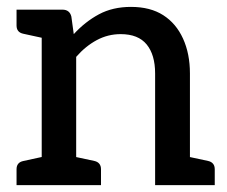

<svg xmlns="http://www.w3.org/2000/svg" viewBox="-20 -537 658 557"><path d="M101 0V-509H161Q182 -509 187 -489L194 -438Q227 -474 267 -495.5Q307 -517 360 -517Q416 -517 453.5 -493Q491 -469 511 -425Q531 -381 531 -324V0H430V-324Q430 -378 405.5 -408Q381 -438 330 -438Q293 -438 260.5 -420.5Q228 -403 201 -372V0ZM28 0V-46Q28 -56 33 -62Q38 -68 48 -70L117 -85L129 0ZM172 0 184 -85 254 -70Q263 -68 268 -62Q273 -56 273 -46V0ZM502 0 514 -85 584 -70Q593 -68 598 -62Q603 -56 603 -46V0ZM129 -509 117 -424 48 -439Q38 -441 33 -447Q28 -453 28 -463V-509Z"/></svg>

Font: Aleo Medium
Style: Regular
Weight: 500
Designer: Alessio Laiso
Foundry: Alessio Laiso
Version: Version 2.001;gftools[0.9.29]